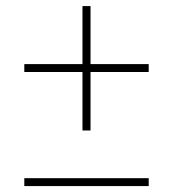

<svg xmlns="http://www.w3.org/2000/svg" viewBox="-20 -610 570 632"><path d="M60 2.5V-23.5H469.5V2.5ZM251.5 -180.5V-590H278V-180.5ZM60 -373V-399H469.5V-373Z"/></svg>

Font: Bodoni Moda 9pt SemiBold
Style: Italic
Weight: 600
Italic angle: -13°
Designer: Owen Earl
Foundry: indestructible type
Version: Version 2.004